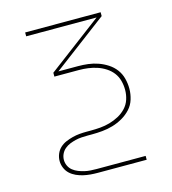

<svg xmlns="http://www.w3.org/2000/svg" viewBox="-109 -620 819 914"><g transform="rotate(-15 300.0 -162.5)"><path d="M260 205Q242 205 224.5 203.5Q207 202 189.5 198Q172 194 155.5 186.5Q139 179 126 167Q113 155 106 138Q99 121 99 104Q99 86 106 69Q113 52 126 40Q139 28 155.5 21Q172 14 189.5 9.5Q207 5 224.5 3.5Q242 2 260 2H280Q304 2 327.5 0Q351 -2 374 -8.5Q397 -15 418.5 -26.5Q440 -38 456.5 -55.5Q473 -73 480.5 -96Q488 -119 488 -143V-144Q488 -144 488 -144Q488 -144 488 -144Q488 -167 482 -189Q476 -211 462.5 -228.5Q449 -246 429.5 -258.5Q410 -271 388.5 -278Q367 -285 345 -288Q323 -291 300 -291H179V-310L446 -511H99V-530H471V-511L204 -310H300Q325 -310 350 -307Q375 -304 399 -295.5Q423 -287 444.5 -273Q466 -259 481 -239Q496 -219 502.5 -194Q509 -169 509 -144H499H509Q509 -144 509 -144Q509 -144 509 -144V-143Q509 -117 501 -91Q493 -65 475 -45.5Q457 -26 433.5 -12.5Q410 1 384.5 8.5Q359 16 332.5 18.5Q306 21 280 21H260Q245 21 229.5 22Q214 23 199.5 26.5Q185 30 171 35.5Q157 41 145 51Q133 61 126.5 75Q120 89 120 104Q120 119 126.5 133Q133 147 145 156.5Q157 166 171 171.5Q185 177 199.5 180.5Q214 184 229.5 185Q245 186 260 186H501V205Z"/></g></svg>

Font: Iosevka Curly Thin Extended
Style: Regular
Weight: 100
Width: 7
Monospace: yes
Designer: Belleve Invis
Foundry: Belleve Invis
Version: Version 11.1.0; ttfautohint (v1.8.3)